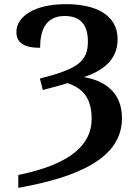

<svg xmlns="http://www.w3.org/2000/svg" viewBox="-20 -744 652 924"><path d="M68 160C359 108 567 16 567 -175C567 -307 475 -357 384 -373C473 -403 546 -454 546 -555C546 -674 439 -724 297 -724C148 -724 59 -666 59 -590C59 -539 94 -514 173 -514C173 -595 198 -667 291 -667C370 -667 403 -622 403 -544C403 -448 354 -412 172 -366L186 -311C225 -321 268 -332 304 -344C379 -320 421 -272 421 -171C421 -46 316 48 68 98Z"/></svg>

Font: Noto Serif Semi
Style: Regular
Weight: 600
Designer: Monotype Design Team
Foundry: Monotype Imaging Inc.
Version: Version 1.002